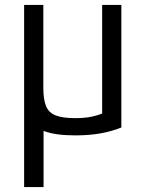

<svg xmlns="http://www.w3.org/2000/svg" viewBox="-20 -540 590 780"><path d="M78 220V-182L157 -92V220ZM285 10Q206 10 160.5 -7Q115 -24 96.5 -65.5Q78 -107 78 -180V-520H156V-184Q156 -136 167 -109Q178 -82 206.5 -71Q235 -60 286 -60Q313 -60 335 -63Q357 -66 379 -73Q401 -80 427 -92L395 -42V-520H473V-22Q433 -6 387.5 2Q342 10 285 10Z"/></svg>

Font: M PLUS Code Latin SemiExpanded
Style: Regular
Weight: 400
Width: 6
Designer: Coji Morishita
Foundry: UNDERFOREST DESIGN
Version: Version 1.002; ttfautohint (v1.8.3)